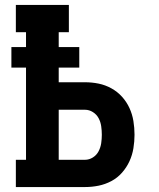

<svg xmlns="http://www.w3.org/2000/svg" viewBox="-20 -755 640 775"><path d="M44 0V-110H85V-482H26V-565H85V-625H44V-735H258V-625H217V-565H300V-482H217V-423H323Q351 -423 378 -417.5Q405 -412 429.5 -398.5Q454 -385 472.5 -364.5Q491 -344 502.5 -319Q514 -294 518.5 -266.5Q523 -239 523 -211Q523 -184 518.5 -156.5Q514 -129 502.5 -104Q491 -79 472.5 -58Q454 -37 429.5 -24Q405 -11 378 -5.5Q351 0 323 0ZM323 -110Q340 -110 355 -119.5Q370 -129 378 -144.5Q386 -160 388.5 -177Q391 -194 391 -211Q391 -228 388.5 -245.5Q386 -263 378 -278Q370 -293 355 -302.5Q340 -312 323 -312H217V-110Z"/></svg>

Font: Iosevka Curly Slab XBdEx
Style: Regular
Weight: 800
Width: 7
Monospace: yes
Designer: Belleve Invis
Foundry: Belleve Invis
Version: Version 11.0.0; ttfautohint (v1.8.3)